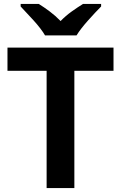

<svg xmlns="http://www.w3.org/2000/svg" viewBox="-20 -956 615 976"><path d="M358 0H217V-596H18V-714H557V-596H358ZM494 -936H402Q376 -920 345 -898Q314 -876 288 -849Q262 -876 232.5 -898Q203 -920 177 -936H85V-923Q112 -895 150.5 -852.5Q189 -810 209 -776H369Q390 -810 428.5 -853Q467 -896 494 -923Z"/></svg>

Font: Noto Sans UI
Style: Bold
Weight: 700
Designer: Monotype Design Team
Foundry: Monotype Imaging Inc.
Version: Version 1.901